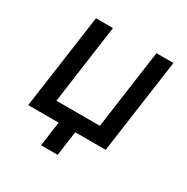

<svg xmlns="http://www.w3.org/2000/svg" viewBox="-147 -625 855 880"><g transform="rotate(30 280.0 -185.0)"><path d="M113 -500H203L145 -82H375L433 -500H523L453 0H292L274 130H186L204 0H43Z"/></g></svg>

Font: Retni Sans Medium
Style: Italic
Weight: 500
Italic angle: -8°
Designer: Vitaly Kuzmin
Foundry: ParaType Ltd.
Version: Version 1.00;June 10, 2019;FontCreator 11.5.0.2425 64-bit; t